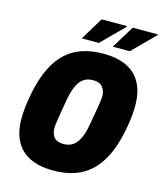

<svg xmlns="http://www.w3.org/2000/svg" viewBox="-129 -979 918 1086"><g transform="rotate(15 329.5 -436.5)"><path d="M286 12Q204 12 148.5 -15Q93 -42 65 -95Q37 -148 37 -226Q37 -254 40 -285Q43 -316 49 -350Q70 -472 113.5 -549.5Q157 -627 225.5 -663.5Q294 -700 391 -700Q473 -700 528.5 -673Q584 -646 612 -592.5Q640 -539 640 -460Q640 -433 637 -402.5Q634 -372 628 -338Q607 -216 563 -138.5Q519 -61 450.5 -24.5Q382 12 286 12ZM303 -148Q329 -148 348 -157.5Q367 -167 380.5 -185.5Q394 -204 403.5 -229.5Q413 -255 418 -286Q428 -338 433 -370Q438 -402 441 -420Q444 -438 445 -447.5Q446 -457 446 -463Q446 -487 438 -504.5Q430 -522 414.5 -531Q399 -540 373 -540Q347 -540 328 -530.5Q309 -521 295.5 -502.5Q282 -484 273 -458.5Q264 -433 258 -402Q249 -350 243.5 -317.5Q238 -285 235.5 -267Q233 -249 232 -240Q231 -231 231 -224Q231 -201 238.5 -183.5Q246 -166 262 -157Q278 -148 303 -148ZM431 -752 512 -885H659V-881L530 -752ZM249 -752 330 -885H477L478 -881L349 -752Z"/></g></svg>

Font: Archivo Condensed Black
Style: Italic
Weight: 900
Width: 3
Italic angle: -10°
Designer: Hector Gatti
Foundry: Omnibus-Type
Version: Version 2.001